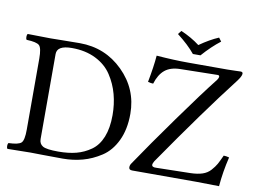

<svg xmlns="http://www.w3.org/2000/svg" viewBox="-84 -939 1435 1068"><g transform="rotate(10 633.5 -405.0)"><path d="M190.9 -84Q190.9 -57.1 211.4 -44.7Q231.9 -32.2 299.8 -32.2Q356.9 -32.2 400.9 -43.7Q444.8 -55.2 482.9 -82Q521 -108.9 541.5 -159.9Q562 -210.9 562 -284.2Q562 -345.2 547.1 -401.1Q532.2 -457 500 -506.1Q467.8 -555.2 409.9 -584Q352.1 -612.8 274.9 -612.8Q190.9 -612.8 190.9 -564ZM147.9 -645Q164.1 -645 218.5 -646Q272.9 -647 313 -647Q457 -647 557.6 -547.6Q658.2 -448.2 658.2 -308.1Q658.2 -220.2 627.7 -156.5Q597.2 -92.8 546.6 -59.8Q496.1 -26.9 442.6 -12.5Q389.2 2 331.1 2Q271 2 215.1 1Q159.2 0 148.9 0Q97.2 0 19 2Q14.2 -2 14.2 -13.9Q14.2 -25.9 19 -30.8Q75.2 -32.7 90.6 -47.4Q106 -62 106 -122.1V-522.9Q106 -583 90.6 -597.4Q75.2 -611.8 19 -613.8Q14.2 -617.7 14.2 -629.9Q14.2 -642.1 19 -647Q99.1 -645 147.9 -645ZM942.9 -696.8Q906.7 -741.7 841.8 -792L857.9 -812Q918 -786.1 963.9 -751Q1021 -791 1070.8 -812L1085.9 -792Q1036.1 -753.9 985.8 -696.8ZM1213.9 2Q1114.3 0 1087.4 0H723.1Q704.1 0 704.1 -15.1Q704.1 -27.3 711.9 -38.1Q792 -157.2 911.4 -323.7Q1030.8 -490.2 1101.1 -579.1Q1108.9 -590.3 1108.9 -597.2Q1108.9 -606 1099.1 -606L888.2 -602.1Q833 -601.1 801.5 -575Q770 -548.8 753.9 -496.1Q740.7 -496.1 724.1 -501Q741.2 -589.8 746.1 -652.8Q845.2 -645 926.8 -645H1147.9Q1165 -645 1190.9 -646Q1216.8 -647 1221.2 -647Q1234.4 -647 1233.9 -636.2Q1233.9 -622.1 1210 -590.8Q1054.2 -389.6 835 -71.8Q827.1 -57.6 827.1 -51.8Q827.1 -36.6 852.1 -38.1L1044.9 -42Q1084 -43 1111.6 -52Q1139.2 -61 1157.5 -81.5Q1175.8 -102.1 1185.3 -119.1Q1194.8 -136.2 1210 -169.9Q1224.1 -169.9 1241.2 -165Q1220.7 -80.1 1213.9 2Z"/></g></svg>

Font: Linux Libertine O
Style: Regular
Weight: 400
Designer: Philipp H. Poll
Foundry: Philipp H. Poll
Version: Version 5.3.0